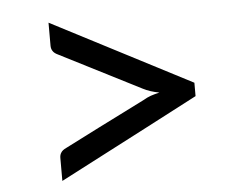

<svg xmlns="http://www.w3.org/2000/svg" viewBox="-40 -602 659 530"><g transform="rotate(-5 290.0 -337.0)"><path d="M499 -355.5Q499 -345.7 499 -318.4Q402.3 -267.6 112.3 -117.2Q112.3 -132.8 112.3 -180.7Q112.3 -189.5 116.2 -195.3Q120.1 -202.1 130.9 -207Q205.1 -245.1 355.5 -320.3Q365.2 -326.2 376 -330.1Q387.7 -334 400.4 -336.9Q374 -341.8 355.5 -351.6Q280.3 -389.6 130.9 -465.8Q120.1 -470.7 116.2 -477.5Q112.3 -483.4 112.3 -492.2Q112.3 -512.7 112.3 -555.7Q209 -505.9 499 -355.5Z"/></g></svg>

Font: Lato
Style: Regular
Weight: 400
Designer: Lukasz Dziedzic with Adam Twardoch and Botio Nikoltchev
Version: Version 2.015; 2015-08-06; http://www.latofonts.com/